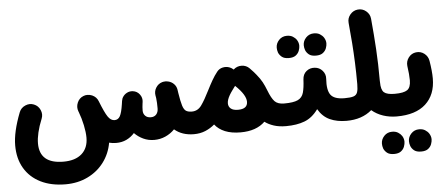

<svg xmlns="http://www.w3.org/2000/svg" viewBox="-59 -807 2907 1254"><g transform="rotate(-5 1395.0 -180.5)"><path d="M17.1 23.9Q17.1 -64.5 65.9 -189.9Q77.1 -218.3 106 -230.7Q134.8 -243.2 162.6 -231.9Q190.9 -220.7 203.4 -192.1Q215.8 -163.6 204.6 -135.7Q185.1 -87.9 175.8 -47.9Q166.5 -7.8 166.5 23.9Q166.5 156.7 322.8 156.7Q400.4 156.7 442.9 118.9Q485.4 81.1 485.4 13.2Q485.4 -22 475.6 -68.6Q465.8 -115.2 449.7 -157.7Q448.7 -159.7 447.8 -162.1Q437 -190.9 449.2 -219.7Q461.4 -248.5 489.7 -259.3Q502 -264.2 515.1 -264.2Q531.2 -264.2 546.4 -257.8Q575.2 -245.1 585.9 -216.8Q615.7 -140.6 634.8 -112.5Q653.8 -84.5 678.7 -84.5Q702.1 -84.5 714.4 -106.7Q726.6 -128.9 734.9 -184.6Q735.8 -193.4 737.8 -205.1Q738.8 -212.4 741.7 -219.7Q741.7 -219.7 741.7 -219.7Q742.2 -220.7 742.2 -221.7Q742.2 -221.7 742.7 -222.2Q743.2 -223.1 743.2 -224.1Q743.7 -224.1 743.7 -224.6Q744.1 -225.6 744.6 -226.1Q744.6 -226.6 745.1 -227.1Q745.6 -228 746.1 -228.5Q746.1 -228.5 746.1 -229Q756.3 -246.1 774.7 -255.6Q793 -265.1 814 -262.2Q841.3 -258.8 858.2 -236.3Q875 -213.9 871.1 -186.5Q870.6 -183.6 870.1 -180.7Q870.1 -178.7 869.6 -176.8Q866.2 -152.3 866.2 -129.9Q866.2 -109.9 879.4 -96.2Q892.6 -82.5 916 -82.5Q939 -82.5 951.9 -97.2Q964.8 -111.8 964.8 -136.2Q964.8 -155.3 964.1 -171.6Q963.4 -188 961.4 -204.6Q960 -212.9 958.5 -221.2Q953.6 -249 968.5 -272.9Q983.4 -296.9 1009.8 -304.7Q1014.2 -305.7 1018.6 -306.6Q1034.2 -309.6 1049.8 -305.2Q1070.8 -300.3 1086.2 -284.7Q1101.6 -269 1105 -247.1Q1106.9 -234.4 1108.4 -224.1Q1117.2 -168.5 1125.7 -141.1Q1134.3 -113.8 1148.2 -105Q1162.1 -96.2 1186 -96.2H1186.5Q1217.3 -96.2 1238.8 -74.5Q1260.3 -52.7 1260.3 -22Q1260.3 8.3 1238.8 30.3Q1217.3 52.2 1186.5 52.2H1186Q1109.4 51.8 1059.6 9.3Q1033.7 36.1 999.3 51.5Q964.8 66.9 925.8 66.9Q887.2 66.9 854.2 51.5Q821.3 36.1 796.4 10.7Q773.4 36.6 743.4 50.8Q713.4 64.9 676.3 64.9Q651.9 64.9 629.9 59.1Q617.2 131.3 575.2 187Q533.2 242.7 468.5 273.9Q403.8 305.2 324.2 305.2Q229.5 305.2 160.4 270.8Q91.3 236.3 54.2 173.3Q17.1 110.4 17.1 23.9Z M1112.3 -22Q1112.3 -52.7 1134.3 -74.5Q1156.2 -96.2 1186.5 -96.2Q1225.1 -96.2 1249.5 -130.1Q1273.9 -164.1 1304.2 -225.1Q1320.8 -258.3 1337.9 -288.1Q1355 -317.9 1373 -340.3L1374.5 -342.3Q1389.2 -360.4 1411.9 -365.2Q1434.6 -370.1 1455.6 -362.3Q1467.8 -357.9 1477.5 -349.6Q1480 -347.7 1481.9 -345.7Q1504.4 -366.7 1535.2 -366.2Q1565.9 -365.7 1586.9 -344.2Q1590.3 -340.8 1593.3 -337.4Q1612.8 -317.9 1628.4 -297.9Q1650.9 -270.5 1663.8 -246.6Q1676.8 -222.7 1689 -190.9Q1709 -138.7 1729.2 -117.4Q1749.5 -96.2 1791 -96.2H1791.5Q1822.3 -96.2 1843.8 -74.5Q1865.2 -52.7 1865.2 -22Q1865.2 8.3 1843.8 30.3Q1822.3 52.2 1791.5 52.2H1791Q1745.6 52.2 1711.2 41Q1676.8 29.8 1651.9 11.2Q1595.2 66.9 1491.7 66.9Q1432.1 66.9 1389.9 49.6Q1347.7 32.2 1323.2 0.5Q1296.9 23.4 1262.9 37.8Q1229 52.2 1186.5 52.2Q1156.2 52.2 1134.3 30.3Q1112.3 8.3 1112.3 -22ZM1424.8 -129.4Q1424.8 -107.4 1440.4 -94.5Q1456.1 -81.5 1487.8 -81.5Q1550.3 -81.5 1550.3 -128.9Q1550.3 -173.8 1482.4 -238.3L1481.9 -238.8Q1478.5 -234.4 1475.1 -230Q1467.8 -220.7 1461.9 -211.9Q1450.7 -196.8 1441.9 -181.6Q1424.8 -151.4 1424.8 -129.4Z M1716.8 -22Q1716.8 -52.7 1739 -74.5Q1761.2 -96.2 1791.5 -96.2Q1853 -96.2 1881.3 -109.9Q1909.7 -123.5 1918.7 -155.3Q1927.7 -187 1930.2 -241.2Q1932.1 -275.9 1955.3 -294.9Q1978.5 -314 2009.8 -311.5Q2040.5 -309.6 2060.8 -286.4Q2081.1 -263.2 2078.6 -232.9Q2073.2 -158.7 2096.7 -127.4Q2120.1 -96.2 2187 -96.2H2187.5Q2218.3 -96.2 2239.7 -74.5Q2261.2 -52.7 2261.2 -22Q2261.2 8.3 2239.7 30.3Q2218.3 52.2 2187.5 52.2H2187Q2125 52.2 2078.4 31Q2031.7 9.8 2002.4 -40.5Q1963.9 13.2 1912.6 32.7Q1861.3 52.2 1791.5 52.2Q1761.2 52.2 1739 30.3Q1716.8 8.3 1716.8 -22ZM1951.7 -463.9Q1951.7 -491.7 1972.4 -513.7Q1993.2 -535.6 2024.4 -535.6Q2047.4 -535.6 2063.2 -525.9Q2079.1 -516.1 2088.4 -502Q2100.1 -483.4 2100.1 -463.9Q2100.1 -449.2 2093.8 -431.9Q2087.4 -414.6 2071.3 -402.1Q2055.2 -389.6 2025.4 -389.6Q1995.1 -389.6 1979.5 -402.3Q1963.9 -415 1957.5 -431.6Q1951.7 -447.8 1951.7 -463.9ZM1774.4 -463.4Q1774.4 -491.2 1794.9 -513.2Q1815.4 -535.2 1847.2 -535.2Q1870.1 -535.2 1886 -525.4Q1901.9 -515.6 1911.1 -501.5Q1922.4 -483.4 1922.4 -463.4Q1922.4 -448.7 1916 -431.4Q1909.7 -414.1 1893.6 -401.6Q1877.4 -389.2 1848.1 -389.2Q1817.9 -389.2 1802.2 -401.9Q1786.6 -414.6 1779.8 -431.2Q1776.9 -439.5 1775.6 -447.8Q1774.4 -456.1 1774.4 -463.4Z M2113.3 -22Q2113.3 -52.7 2135.3 -74.5Q2157.2 -96.2 2187.5 -96.2Q2226.1 -96.2 2245.4 -102.3Q2264.6 -108.4 2271.2 -126.5Q2277.8 -144.5 2277.8 -180.2Q2277.8 -254.9 2275.1 -320.6Q2272.5 -386.2 2267.8 -450.4Q2263.2 -514.6 2256.3 -584.5Q2253.4 -614.7 2273.4 -638.7Q2293.5 -662.6 2323.7 -665.5Q2354 -668.5 2377.9 -648.7Q2401.9 -628.9 2404.8 -598.1Q2414.6 -494.1 2420.4 -397.7Q2426.3 -301.3 2426.3 -189Q2426.8 -184.6 2426.8 -180.2Q2426.8 -129.9 2446.3 -113Q2465.8 -96.2 2516.1 -96.2H2516.6Q2547.4 -96.2 2568.8 -74.5Q2590.3 -52.7 2590.3 -22Q2590.3 8.3 2568.8 30.3Q2547.4 52.2 2516.6 52.2H2516.1Q2470.2 52.2 2428.2 38.3Q2386.2 24.4 2353.5 -3.4Q2289.1 52.2 2187.5 52.2Q2157.2 52.2 2135.3 30.3Q2113.3 8.3 2113.3 -22Z M2442.4 -22Q2442.4 -52.7 2464.4 -74.5Q2486.3 -96.2 2516.6 -96.2Q2575.2 -96.2 2598.6 -112.5Q2622.1 -128.9 2622.1 -175.8Q2622.1 -212.4 2613.8 -270.5Q2610.4 -300.8 2628.9 -325.4Q2647.5 -350.1 2677.7 -354Q2708 -357.9 2732.2 -339.4Q2756.3 -320.8 2761.2 -290.5Q2772.5 -222.7 2772.5 -174.8Q2772.5 -67.9 2706.8 -7.8Q2641.1 52.2 2516.6 52.2Q2486.3 52.2 2464.4 30.3Q2442.4 8.3 2442.4 -22ZM2581.5 220.2Q2581.5 192.4 2602.3 170.4Q2623 148.4 2654.3 148.4Q2677.2 148.4 2693.1 158.2Q2709 168 2718.3 182.1Q2730 200.7 2730 220.2Q2730 234.9 2723.6 252.2Q2717.3 269.5 2701.2 282Q2685.1 294.4 2655.3 294.4Q2625 294.4 2609.4 281.7Q2593.8 269 2587.4 252.4Q2581.5 236.3 2581.5 220.2ZM2404.3 220.7Q2404.3 192.9 2424.8 170.9Q2445.3 148.9 2477.1 148.9Q2500 148.9 2515.9 158.7Q2531.7 168.5 2541 182.6Q2552.2 200.7 2552.2 220.7Q2552.2 235.4 2545.9 252.7Q2539.6 270 2523.4 282.5Q2507.3 294.9 2478 294.9Q2447.8 294.9 2432.1 282.2Q2416.5 269.5 2409.7 252.9Q2406.7 244.6 2405.5 236.3Q2404.3 228 2404.3 220.7Z"/></g></svg>

Font: Mikhak ExtraBold
Style: Regular
Weight: 800
Designer: Amin Abedi
Version: Version 3.3